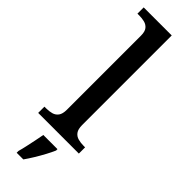

<svg xmlns="http://www.w3.org/2000/svg" viewBox="-328 -758 978 978"><g transform="rotate(45 161.0 -269.5)"><path d="M14 0V-45H27Q48 -45 66 -50Q84 -55 95 -70Q106 -85 106 -115V-649Q106 -678 94.5 -692Q83 -706 65 -710.5Q47 -715 27 -715H14V-760H216V-115Q216 -85 227 -70Q238 -55 256.5 -50Q275 -45 295 -45H307V0ZM80 208Q86 187 91.5 161.5Q97 136 102.5 110Q108 84 112 61H214V71Q205 92 190.5 119Q176 146 159.5 173Q143 200 128 221H80Z"/></g></svg>

Font: Noto Serif Thai Medium
Style: Regular
Weight: 500
Version: Version 2.001